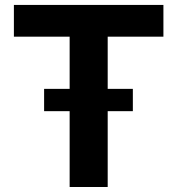

<svg xmlns="http://www.w3.org/2000/svg" viewBox="-20 -747 708 767"><path d="M35.5 -600.5V-727.3H632.8V-600.5H410.2V0H258.2V-600.5ZM156.2 -302.9V-392H510.7V-302.9Z"/></svg>

Font: Inter Zeller
Style: Bold
Weight: 700
Designer: Rasmus Andersson; Joe Bland
Foundry: zeller
Version: Version 3.015;git-dec3a8cb1